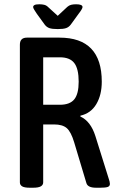

<svg xmlns="http://www.w3.org/2000/svg" viewBox="-20 -876 540 898"><path d="M119 2Q94 2 83.5 -4.5Q73 -11 73 -23V-667Q73 -700 106 -700H258Q456 -700 456 -494Q456 -432 430.5 -389Q405 -346 356 -335V-331Q404 -309 426 -240L488 -42Q491 -34 492.5 -27Q494 -20 494 -16Q494 -5 483.5 -1.5Q473 2 449 2H429Q390 2 384 -20L327 -210Q312 -260 292 -277Q272 -294 233 -294H182V-23Q182 -11 171 -4.5Q160 2 135 2ZM182 -386H260Q307 -386 327.5 -411.5Q348 -437 348 -494Q348 -554 327.5 -581Q307 -608 260 -608H182ZM336 -856Q366 -856 366 -843Q366 -839 361 -830.5Q356 -822 348 -812L311 -761Q302 -749 289 -744.5Q276 -740 250 -740Q224 -740 211 -744.5Q198 -749 189 -761L152 -812Q145 -822 140 -830.5Q135 -839 135 -843Q135 -849 141.5 -852.5Q148 -856 164 -856Q177 -856 187 -853.5Q197 -851 205 -843L250 -802L295 -844Q303 -851 312.5 -853.5Q322 -856 336 -856Z"/></svg>

Font: Asap Condensed Medium
Style: Regular
Weight: 500
Width: 3
Designer: Pablo Cosgaya
Foundry: Omnibus-Type
Version: Version 3.001; ttfautohint (v1.8.4.7-5d5b)